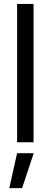

<svg xmlns="http://www.w3.org/2000/svg" viewBox="-20 -727 258 981"><path d="M151.4 0H67.4V-707H151.4ZM67.4 55.7H152.3L92.8 234.4H27.3Z"/></svg>

Font: WEMIX Pretendard
Style: Regular
Weight: 400
Designer: Base glyphs from Inter by Rasmus Andersson; Hangeul glyphs from Noto Sans CJK(Source Han Sans) by Jang Soo-young and Kan
Foundry: Kil Hyung-jin
Version: Version 1.000